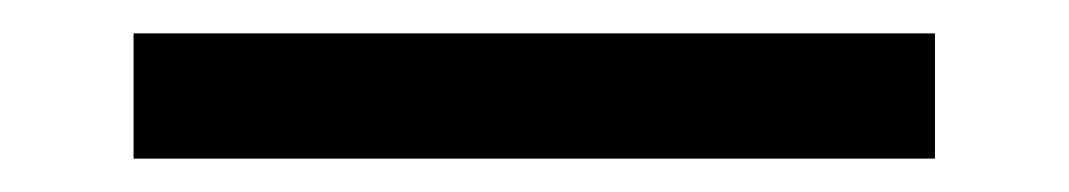

<svg xmlns="http://www.w3.org/2000/svg" viewBox="-20 5 640 115"><path d="M60 100V25H540V100Z"/></svg>

Font: JetBrains Mono NL
Style: Regular
Weight: 400
Monospace: yes
Designer: Philipp Nurullin, Konstantin Bulenkov
Foundry: JetBrains
Version: Version 2.305; ttfautohint (v1.8.4.7-5d5b)